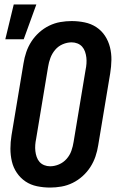

<svg xmlns="http://www.w3.org/2000/svg" viewBox="-20 -838 540 866"><path d="M206 8Q176 8 147 2Q118 -4 95 -19.5Q72 -35 56 -58.5Q40 -82 33.5 -110Q27 -138 27 -167.5Q27 -197 32 -228L86 -552Q90 -578 98.5 -603Q107 -628 121.5 -650.5Q136 -673 156.5 -691.5Q177 -710 201.5 -722Q226 -734 252 -738.5Q278 -743 303 -743Q333 -743 362 -737Q391 -731 414.5 -715.5Q438 -700 453.5 -676.5Q469 -653 476 -625Q483 -597 482.5 -567.5Q482 -538 477 -507L423 -183Q419 -157 410.5 -132Q402 -107 387.5 -84.5Q373 -62 352.5 -43.5Q332 -25 307.5 -13Q283 -1 257 3.5Q231 8 206 8ZM206 -88Q226 -88 246 -96.5Q266 -105 280.5 -121.5Q295 -138 302 -158Q309 -178 312 -198L366 -523Q369 -537 370 -551Q371 -565 369.5 -578.5Q368 -592 363.5 -605Q359 -618 350.5 -627.5Q342 -637 329.5 -642Q317 -647 303 -647Q283 -647 263 -638.5Q243 -630 229 -613.5Q215 -597 207.5 -577Q200 -557 197 -537L143 -212Q140 -198 139 -184Q138 -170 139.5 -156.5Q141 -143 145.5 -130Q150 -117 158.5 -107.5Q167 -98 179.5 -93Q192 -88 206 -88ZM4 -661 42 -818H144L87 -661Z"/></svg>

Font: Iosevka Oblique
Style: Bold
Weight: 700
Italic angle: -9°
Monospace: yes
Designer: Belleve Invis
Foundry: Belleve Invis
Version: Version 32.5.0; ttfautohint (v1.8.4)